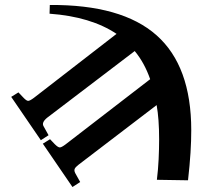

<svg xmlns="http://www.w3.org/2000/svg" viewBox="-20 -552 824 771"><path d="M271 199 152 25 181 7 200 27Q213 40 220 40Q227 40 243 28L583 -234Q560 -300 521 -347L169 -79Q146 -60 155 -45L175 -9L144 11L25 -163L54 -181L73 -161Q86 -147 93 -147Q100 -147 116 -159L448 -416Q345 -485 179 -497L180 -532Q469 -534 608.5 -410.5Q748 -287 748 -29Q748 13 745 61.5Q742 110 735 172L610 170Q615 129 617 87.5Q619 46 619 7Q619 -75 609 -130L296 109Q283 119 280 126Q277 133 282 143L302 179Z"/></svg>

Font: Literata 72pt ExtraBold
Style: Regular
Weight: 800
Designer: Latin by Veronika Burian and Jose Scaglione. Greek by Irene Vlachou. Cyrillic by Vera Evstafieva.
Foundry: TypeTogether
Version: Version 3.002